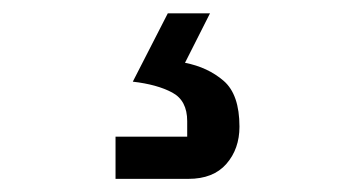

<svg xmlns="http://www.w3.org/2000/svg" viewBox="-20 -45 540 288"><path d="M153.3 223.3V160H260.8V136.7Q260.8 105.8 238.3 93.8Q215.8 81.7 179.2 77.5L231.7 -25H295L257.5 49.2Q291.7 55.8 315.4 76.2Q339.2 96.7 339.2 145Q339.2 178.3 319.6 200.8Q300 223.3 262.5 223.3Z"/></svg>

Font: Funnel Display Light
Style: Regular
Weight: 400
Version: Version 1.000